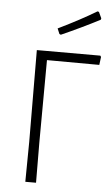

<svg xmlns="http://www.w3.org/2000/svg" viewBox="-58 -890 541 928"><g transform="rotate(5 212.5 -425.5)"><path d="M154 -595 152 -197 153 0H101L103 -194L101 -639H409L413 -633L408 -594ZM396 -812Q307 -766 210 -723L203 -726L192 -752Q301 -805 377 -851L384 -849L398 -819Z"/></g></svg>

Font: t
Style: Regular
Weight: 300
Designer: Juan Pablo del Peral
Foundry: Huerta Tipografica
Version: Version 2.004; ttfautohint (v1.8.1)